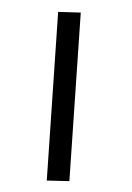

<svg xmlns="http://www.w3.org/2000/svg" viewBox="-124 -776 652 947"><g transform="rotate(-15 202.0 -302.5)"><path d="M271.5 -713.4 378.4 -681.2 108.9 107.4 2 75.7Z"/></g></svg>

Font: Vazir FD-WOL
Style: Bold-FD-WOL
Weight: 700
Designer: Saber Rastikerdar
Foundry: Saber Rastikerdar
Version: Version 30.1.0